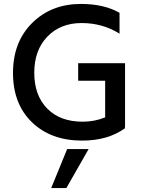

<svg xmlns="http://www.w3.org/2000/svg" viewBox="-20 -706 721 975"><path d="M317 249H240L321 51H430ZM397 8Q239 8 142.5 -85Q46 -178 46 -335.5Q46 -493 143.5 -589.5Q241 -686 391 -686Q508 -686 587 -641V-535Q501 -589 394 -589Q287 -589 220.5 -520Q154 -451 154 -336.5Q154 -222 219.5 -155Q285 -88 400 -88Q460 -88 514 -110V-296H377V-385H615V-62H614L615 -55Q528 8 397 8Z"/></svg>

Font: Hind Kochi Medium
Style: Regular
Weight: 500
Designer: Dhruvi Tolia
Foundry: Indian Type Foundry
Version: Version 0.702;PS 1.0;hotconv 1.0.81;makeotf.lib2.5.63406